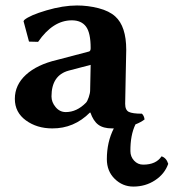

<svg xmlns="http://www.w3.org/2000/svg" viewBox="-20 -459 634 701"><path d="M594.2 139.2Q581.1 176.3 546.1 199.2Q511.2 222.2 466.8 222.2Q427.7 222.2 398.9 194.1Q370.1 166 370.1 122.1Q370.1 59.6 395.5 9.8Q393.1 9.8 389.2 9.8Q356.9 9.8 338.9 -3.7Q320.8 -17.1 310.1 -47.9H308.1Q250 10.3 170.9 9.8Q114.7 9.8 74.5 -19.5Q34.2 -48.8 34.2 -98.1Q34.2 -148.9 74.7 -186Q115.2 -223.1 188 -240.2L305.2 -271Q311 -272.9 311 -283.2Q311 -339.4 293.9 -362.1Q276.9 -384.8 242.2 -384.8Q173.3 -384.8 119.1 -306.2L85.9 -307.1L65.9 -381.8L68.8 -386.2Q88.9 -403.3 149.4 -421.1Q210 -439 261.2 -439Q301.3 -439 340.1 -429Q378.9 -418.9 400.9 -398.9Q440.9 -362.8 440.9 -276.9Q440.9 -273.9 439 -185.5Q437 -97.2 437 -80.1Q437 -57.1 450.4 -50.5Q463.9 -43.9 498 -43.9Q505.9 -37.1 507.8 -22.9Q494.6 -12.7 474.6 -4.9Q455.6 34.2 456.1 92.8Q456.1 112.8 469.5 127.4Q482.9 142.1 502.9 142.1Q549.8 142.1 569.8 111.8Q587.4 117.2 594.2 139.2ZM311 -222.2 231 -201.2Q168 -184.1 168 -106.9Q168 -85.9 183.1 -67.9Q198.2 -49.8 220.2 -49.8Q260.3 -49.8 293.9 -84Q298.8 -88.9 304 -104Q309.1 -119.1 309.1 -128.9Z"/></svg>

Font: Linux Biolinum
Style: Bold
Weight: 700
Designer: Philipp H. Poll
Foundry: Philipp H. Poll
Version: Version 1.3.2 ; ttfautohint (v0.9)